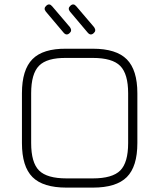

<svg xmlns="http://www.w3.org/2000/svg" viewBox="-20 -855 726 875"><path d="M297 -704Q283 -691 270 -706L189 -802Q177 -817 191 -829Q205 -842 218 -826L299 -731Q310 -715 297 -704ZM407 -704Q393 -691 380 -706L299 -802Q287 -817 301 -829Q315 -842 328 -826L409 -731Q420 -715 407 -704ZM283 0Q176 0 128 -48Q80 -96 80 -203V-430Q80 -537 128 -585.5Q176 -634 282 -633H403Q510 -633 558 -584.5Q606 -536 606 -430V-203Q606 -96 558 -48Q510 0 403 0ZM122 -203Q122 -114 158 -78Q194 -42 283 -42H403Q492 -42 528 -78Q564 -114 564 -203V-430Q564 -518 528 -554.5Q492 -591 403 -591H282Q194 -592 158 -555.5Q122 -519 122 -430Z"/></svg>

Font: Jura Light
Style: Regular
Weight: 300
Designer: Daniel Johnson, Alexei Vanyashin
Foundry: Daniel Johnson
Version: Version 5.103